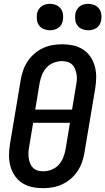

<svg xmlns="http://www.w3.org/2000/svg" viewBox="-20 -974 550 1002"><path d="M205 8Q175 8 147 2Q119 -4 96 -19Q73 -34 57.5 -56.5Q42 -79 34.5 -106Q27 -133 27 -162.5Q27 -192 32 -222L88 -556Q92 -581 100.5 -606Q109 -631 123.5 -653Q138 -675 158.5 -693Q179 -711 203.5 -722.5Q228 -734 253.5 -738.5Q279 -743 304 -743Q334 -743 362 -737Q390 -731 413 -716Q436 -701 451.5 -678.5Q467 -656 474.5 -629Q482 -602 482 -572.5Q482 -543 477 -513L421 -179Q417 -154 408.5 -129Q400 -104 385.5 -82Q371 -60 350.5 -42Q330 -24 305.5 -12.5Q281 -1 255.5 3.5Q230 8 205 8ZM356 -402 377 -528Q380 -543 381 -558Q382 -573 379.5 -587Q377 -601 371.5 -614.5Q366 -628 356 -637.5Q346 -647 332 -651Q318 -655 303 -655Q282 -655 260 -646.5Q238 -638 223 -621.5Q208 -605 199.5 -584Q191 -563 187 -542L164 -402ZM206 -80Q227 -80 249 -88.5Q271 -97 286 -113.5Q301 -130 309.5 -151Q318 -172 322 -193L345 -333H153L132 -207Q129 -192 128.5 -177Q128 -162 130 -148Q132 -134 137.5 -120.5Q143 -107 153 -97.5Q163 -88 177 -84Q191 -80 206 -80ZM440 -816Q424 -816 409 -822Q394 -828 384.5 -840.5Q375 -853 373 -869Q371 -885 373 -902Q375 -913 381 -923.5Q387 -934 396.5 -941Q406 -948 417.5 -951Q429 -954 441 -954Q457 -954 472 -948Q487 -942 496.5 -929.5Q506 -917 508.5 -901Q511 -885 508 -868Q506 -857 500.5 -846.5Q495 -836 485 -829Q475 -822 463.5 -819Q452 -816 440 -816ZM240 -816Q224 -816 209 -822Q194 -828 184.5 -840.5Q175 -853 173 -869Q171 -885 173 -902Q175 -913 181 -923.5Q187 -934 196.5 -941Q206 -948 217.5 -951Q229 -954 241 -954Q257 -954 272 -948Q287 -942 296.5 -929.5Q306 -917 308.5 -901Q311 -885 308 -868Q306 -857 300.5 -846.5Q295 -836 285 -829Q275 -822 263.5 -819Q252 -816 240 -816Z"/></svg>

Font: Iosevka Curly Semibold
Style: Italic
Weight: 600
Italic angle: -9°
Monospace: yes
Designer: Belleve Invis
Foundry: Belleve Invis
Version: Version 22.1.2; ttfautohint (v1.8.4)